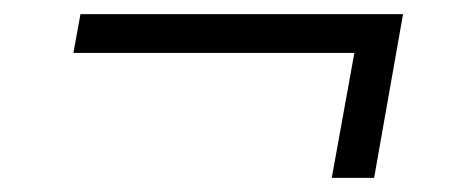

<svg xmlns="http://www.w3.org/2000/svg" viewBox="-20 -453 655 272"><path d="M450 -201 482 -378H84L94 -433H551L510 -201Z"/></svg>

Font: Archivo SemiBold ExtraLight
Style: Italic
Weight: 250
Italic angle: -10°
Version: Version 2.001